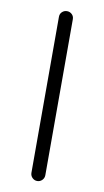

<svg xmlns="http://www.w3.org/2000/svg" viewBox="-84 -770 440 811"><g transform="rotate(10 135.5 -364.5)"><path d="M106.4 -30.3V-699.2Q106.4 -711.9 115.2 -720.2Q124 -728.5 136.2 -728.5Q148.4 -728.5 157.2 -720.2Q166 -711.9 166 -699.2V-30.3Q166 -17.6 157.2 -8.8Q148.4 0 136.2 0Q124 0 115.2 -8.8Q106.4 -17.6 106.4 -30.3Z"/></g></svg>

Font: irohamaru Light
Style: Regular
Weight: 200
Designer: [Source Han Sans]
Ryoko NISHIZUKA  (kana & ideographs); Paul D. Hunt (Latin, Greek & Cyrillic); Wenlong ZHANG  (bopomofo
Version: Version 1.01